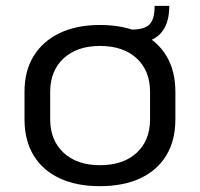

<svg xmlns="http://www.w3.org/2000/svg" viewBox="-20 -634 689 662"><path d="M324.5 7.9Q243.5 7.9 185.2 -19.5Q126.9 -46.9 95.7 -98.5Q64.5 -150.1 64.5 -222.4V-317.6Q64.5 -389.9 96.2 -441.1Q127.8 -492.2 186.1 -520.1Q244.4 -547.9 324.6 -547.9Q405.9 -547.9 464.2 -520.5Q522.4 -493.1 553.6 -441.5Q584.7 -389.9 584.7 -317.6V-222.4Q584.7 -150.1 553.6 -98.5Q522.4 -46.9 464.1 -19.5Q405.8 7.9 324.5 7.9ZM324.6 -64.4Q404.6 -64.4 451 -107Q497.4 -149.6 497.4 -223.1V-316.9Q497.4 -390.5 451 -433.1Q404.6 -475.6 324.6 -475.6Q245.5 -475.6 199.2 -432.7Q153 -389.7 153 -316.9V-223.1Q153 -150.5 199.2 -107.4Q245.5 -64.4 324.6 -64.4ZM435.8 -532.1Q477.3 -532.1 495.2 -549.6Q513.1 -567.1 513.1 -613.7H563.7Q563.7 -484.1 435.8 -484.1Z"/></svg>

Font: Pathway Extreme 8pt Thin 12pt
Style: Regular
Weight: 100
Version: Version 1.001;gftools[0.9.26]